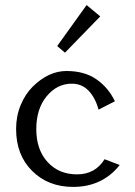

<svg xmlns="http://www.w3.org/2000/svg" viewBox="-20 -732 537 762"><path d="M43.9 0ZM323.7 -711.9 377.9 -667 237.8 -522.9 207 -549.3ZM455.1 -77.1Q386.2 9.8 270 9.8Q171.4 9.8 107.7 -53.5Q43.9 -116.7 43.9 -220.2Q43.9 -271 62 -314.9Q80.1 -358.4 109.4 -387.7Q172.4 -450.2 243.9 -450.2Q315.4 -450.2 362.8 -417.2Q410.2 -384.3 436 -330.1L371.1 -296.9Q358.4 -344.2 331.5 -372.1Q304.7 -399.9 265.1 -399.9Q206.5 -399.9 165.3 -350.1Q124 -300.3 124 -219.2Q124 -138.2 168.7 -89.1Q213.4 -40 285.6 -40Q357.9 -40 395 -100.1Z"/></svg>

Font: Pfennig
Style: Medium
Weight: 500
Version: Version 20120410 ; ttfautohint (v0.8)